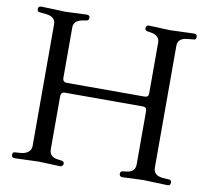

<svg xmlns="http://www.w3.org/2000/svg" viewBox="-79 -791 959 883"><g transform="rotate(10 401.0 -350.0)"><path d="M761 -23Q772 -23 772 -9.5Q772 4 758 4L646 0L548 4Q533 4 533 -10Q533 -21 544 -23L562 -25Q602 -30 602 -66V-314Q602 -333 584 -333H218Q211 -333 206 -327.5Q201 -322 201 -314V-66Q201 -30 241 -25L258 -23Q271 -21 271 -10Q271 -4 266.5 0Q262 4 256 4L157 0L44 4Q30 4 30 -9.5Q30 -23 41 -23L70 -25Q90 -27 103 -37.5Q116 -48 116 -66V-634Q116 -670 70 -674L41 -677Q30 -677 30 -690.5Q30 -704 44 -704L157 -700L256 -704Q271 -704 271 -692Q271 -678 258 -677L241 -674Q201 -667 201 -634V-399Q201 -379 221 -379H583Q602 -379 602 -396V-634Q602 -667 562 -674L544 -677Q533 -679 533 -690Q533 -704 548 -704L646 -700L758 -704Q772 -704 772 -690.5Q772 -677 761 -677L731 -674Q687 -670 687 -634V-66Q687 -29 731 -25Z"/></g></svg>

Font: Lustria
Style: Regular
Weight: 400
Designer: Matthew Desmond
Foundry: Matthew Desmond
Version: Version 001.001; ttfautohint (v1.6)